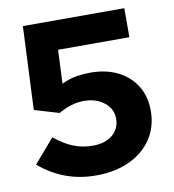

<svg xmlns="http://www.w3.org/2000/svg" viewBox="-80 -771 776 854"><g transform="rotate(-10 308.0 -344.5)"><path d="M287 11Q140 11 31 -83L123 -190Q167 -154 208 -138Q249 -122 295 -122Q350 -122 383.5 -149.5Q417 -177 417 -223Q417 -267 380.5 -296Q344 -325 288 -325Q260 -325 232 -316.5Q204 -308 174 -291L63 -324L80 -700H538V-569H216L209 -417Q245 -434 277 -439Q309 -444 339 -444Q410 -444 463 -417.5Q516 -391 545.5 -343Q575 -295 575 -231Q575 -159 539 -104.5Q503 -50 438 -19.5Q373 11 287 11Z"/></g></svg>

Font: Red Hat Text VF
Style: Regular
Weight: 400
Designer: Pentagram, MCKL
Foundry: Pentagram, MCKL
Version: Version 1.023